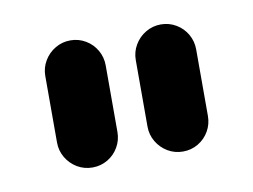

<svg xmlns="http://www.w3.org/2000/svg" viewBox="-38 -661 393 298"><g transform="rotate(-10 158.5 -512.0)"><path d="M87.4 -612.2Q100.4 -612.2 111.3 -605.7Q122.2 -599.3 128.5 -588.3Q134.8 -577.4 134.8 -564.4V-459.6Q134.8 -446.7 128.5 -435.7Q122.2 -424.8 111.3 -418.3Q100.4 -411.9 87.4 -411.9Q74.4 -411.9 63.5 -418.3Q52.6 -424.8 46.1 -435.7Q39.6 -446.7 39.6 -459.6V-564.4Q39.6 -577.4 46.1 -588.3Q52.6 -599.3 63.5 -605.7Q74.4 -612.2 87.4 -612.2ZM230 -612.2Q243 -612.2 253.9 -605.7Q264.8 -599.3 271.1 -588.3Q277.4 -577.4 277.4 -564.4V-459.6Q277.4 -446.7 271.1 -435.7Q264.8 -424.8 253.9 -418.3Q243 -411.9 230 -411.9Q217 -411.9 206.1 -418.3Q195.2 -424.8 188.7 -435.7Q182.2 -446.7 182.2 -459.6V-564.4Q182.2 -577.4 188.7 -588.3Q195.2 -599.3 206.1 -605.7Q217 -612.2 230 -612.2Z"/></g></svg>

Font: 26F Galaxy Sans Extra Bold
Style: Regular
Weight: 800
Designer: C₂₉H₂₅N₃O₅
Version: Version 1.100